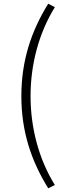

<svg xmlns="http://www.w3.org/2000/svg" viewBox="-20 -830 355 1043"><path d="M242 193 278 175C191 35 146 -135 146 -308C146 -481 191 -650 278 -791L242 -810C151 -663 96 -503 96 -308C96 -113 151 46 242 193Z"/></svg>

Font: Source Han Sans SC Light
Style: Regular
Weight: 300
Designer: Ryoko NISHIZUKA (kana & ideographs); Paul D. Hunt (Latin, Greek & Cyrillic); Wenlong ZHANG (bopomofo); Sandoll Communica
Foundry: Adobe Systems Incorporated
Version: Version 1.004;PS 1.004;hotconv 1.0.82;makeotf.lib2.5.63406